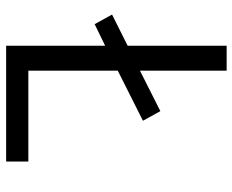

<svg xmlns="http://www.w3.org/2000/svg" viewBox="-88 -688 775 640"><g transform="rotate(90 300.0 -367.5)"><path d="M132 0V-330L60 -295L28 -353L132 -405V-735H215V-446L350 -514L382 -456L215 -372V-74H518V0Z"/></g></svg>

Font: Iosevka Extended
Style: Regular
Weight: 400
Width: 7
Monospace: yes
Designer: Belleve Invis
Foundry: Belleve Invis
Version: Version 32.5.0; ttfautohint (v1.8.4)